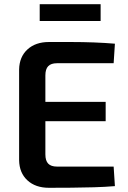

<svg xmlns="http://www.w3.org/2000/svg" viewBox="-20 -892 610 914"><path d="M213 -692Q265 -692 319.5 -692Q374 -692 427 -690Q480 -688 527 -684L521 -591H251Q223 -591 209.5 -577Q196 -563 196 -533V-157Q196 -127 209.5 -113Q223 -99 251 -99H521L527 -6Q480 -2 427 -0.5Q374 1 319.5 1.5Q265 2 213 2Q149 2 110.5 -33.5Q72 -69 71 -129V-561Q72 -621 110.5 -656.5Q149 -692 213 -692ZM89 -407H483V-315H89ZM459 -872V-792H169V-872Z"/></svg>

Font: Exo 2 SemiBold
Style: Regular
Weight: 600
Designer: Natanael Gama
Foundry: Natanael Gama
Version: Version 2.010